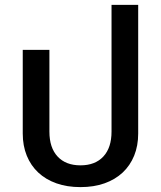

<svg xmlns="http://www.w3.org/2000/svg" viewBox="-20 -753 658 785"><path d="M309 12Q254 12 210.5 -3.5Q167 -19 136.5 -47.5Q106 -76 89.5 -116.5Q73 -157 73 -207V-549H182V-215Q182 -149 215.5 -113Q249 -77 309 -77Q369 -77 402.5 -113Q436 -149 436 -215V-733H545V-207Q545 -157 528.5 -116.5Q512 -76 481.5 -47.5Q451 -19 407.5 -3.5Q364 12 309 12Z"/></svg>

Font: IBM Plex Sans Thai Medm
Style: Regular
Weight: 500
Designer: Mike Abbink, Paul van der Laan, Pieter van Rosmalen, Ben Mitchell, Mark Frömberg
Foundry: Bold Monday
Version: Version 1.2